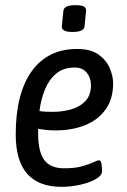

<svg xmlns="http://www.w3.org/2000/svg" viewBox="-20 -719 494 745"><path d="M219 6Q41 6 41 -197Q41 -356 103 -442.5Q165 -529 279 -529Q333 -529 363.5 -506.5Q394 -484 406.5 -453Q419 -422 419 -396Q419 -335 389.5 -294Q360 -253 309.5 -233Q259 -213 195 -213Q174 -213 157.5 -215Q141 -217 128 -219Q128 -210 128 -200Q128 -130 152 -98Q176 -66 228 -66Q272 -66 299.5 -74Q327 -82 342.5 -89.5Q358 -97 365 -97Q372 -97 374 -81.5Q376 -66 376 -55Q376 -38 351.5 -24Q327 -10 290.5 -2Q254 6 219 6ZM186 -285Q220 -285 254 -294Q288 -303 310.5 -326Q333 -349 333 -389Q333 -417 316.5 -437Q300 -457 270 -457Q226 -457 198 -433.5Q170 -410 154.5 -372Q139 -334 133 -288Q147 -286 160 -285.5Q173 -285 186 -285ZM262 -595Q238 -595 228.5 -601Q219 -607 220 -617L226 -677Q228 -699 273 -699Q297 -699 306 -693.5Q315 -688 314 -677L308 -617Q306 -595 262 -595Z"/></svg>

Font: Asap Condensed Condensed Regular
Style: Italic
Weight: 400
Width: 3
Italic angle: -6°
Designer: Pablo Cosgaya
Foundry: Omnibus-Type
Version: Version 3.001; ttfautohint (v1.8.4.7-5d5b)